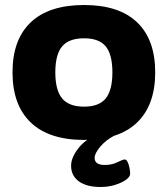

<svg xmlns="http://www.w3.org/2000/svg" viewBox="-20 -551 670 767"><path d="M316 8Q176 8 103 -61.5Q30 -131 30 -262Q30 -393 103 -462Q176 -531 316 -531Q455 -531 527.5 -462Q600 -393 600 -262Q600 -131 527.5 -61.5Q455 8 316 8ZM316 -125Q376 -125 402.5 -158Q429 -191 429 -262Q429 -333 402.5 -365.5Q376 -398 316 -398Q255 -398 228 -365.5Q201 -333 201 -262Q201 -191 228 -158Q255 -125 316 -125ZM382 196Q326 196 295 173.5Q264 151 264 111Q264 79 292.5 42Q321 5 373 -17L438 -10Q402 9 380 35.5Q358 62 358 80Q358 108 399 108Q427 108 449 97Q471 86 478 86Q485 86 490 96.5Q495 107 497.5 120.5Q500 134 500 143Q500 155 483.5 167Q467 179 440 187.5Q413 196 382 196Z"/></svg>

Font: Asap Semi Expanded ExtraBold
Style: Regular
Weight: 800
Width: 6
Designer: Pablo Cosgaya
Foundry: Omnibus-Type
Version: Version 3.001; ttfautohint (v1.8.4.7-5d5b)